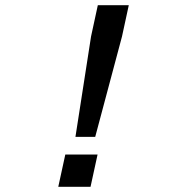

<svg xmlns="http://www.w3.org/2000/svg" viewBox="-20 -718 690 738"><path d="M330 -578 356 -698H475L449 -578L346 -192H270ZM231 -124H355L328 0H204Z"/></svg>

Font: Azeret Mono
Style: Italic
Weight: 400
Italic angle: -12°
Designer: Martin Vácha
Foundry: Displaay
Version: Version 1.000; Glyphs 3.0.3, build 3074